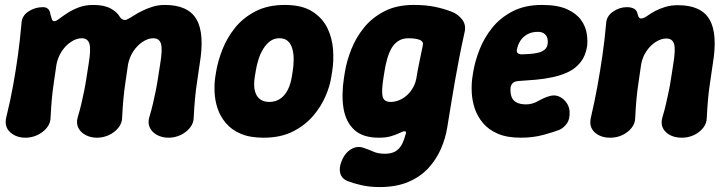

<svg xmlns="http://www.w3.org/2000/svg" viewBox="-20 -539 2949 778"><path d="M83 19Q46 19 21.5 -3Q-3 -25 5 -62Q22 -131 33 -192Q44 -253 52.5 -314Q61 -375 67 -444Q68 -474 94.5 -492Q121 -510 154 -510Q168 -510 175.5 -502Q183 -494 184 -482Q187 -474 189.5 -463.5Q192 -453 200 -453Q207 -453 220 -463Q233 -473 253 -486Q273 -499 299 -509Q325 -519 358 -519Q402 -519 428.5 -504.5Q455 -490 466 -470Q471 -462 480 -459Q489 -456 498 -462Q507 -466 521.5 -475.5Q536 -485 555 -494.5Q574 -504 597.5 -511.5Q621 -519 648 -519Q742 -519 776 -461Q810 -403 789 -279Q783 -237 778 -203.5Q773 -170 770 -137.5Q767 -105 765 -64Q765 -40 749.5 -21Q734 -2 711 8.5Q688 19 663 19Q638 19 617.5 8.5Q597 -2 587.5 -21Q578 -40 585 -64Q594 -94 600 -120Q606 -146 611 -170.5Q616 -195 620 -221.5Q624 -248 629 -279Q639 -338 632.5 -361Q626 -384 601 -384Q580 -384 558 -369.5Q536 -355 520.5 -331.5Q505 -308 499 -279Q493 -237 488 -203.5Q483 -170 480 -137.5Q477 -105 475 -64Q475 -40 459.5 -21Q444 -2 421 8.5Q398 19 373 19Q348 19 327.5 8.5Q307 -2 297.5 -21Q288 -40 295 -64Q304 -94 310 -120Q316 -146 321 -170.5Q326 -195 330 -221.5Q334 -248 339 -279Q349 -338 342.5 -361Q336 -384 311 -384Q290 -384 268 -369.5Q246 -355 230.5 -331.5Q215 -308 209 -279Q203 -237 198 -203.5Q193 -170 190 -137.5Q187 -105 185 -64Q185 -40 169.5 -21Q154 -2 131 8.5Q108 19 83 19Z M1322 -225Q1317 -191 1299 -149Q1281 -107 1248.5 -69Q1216 -31 1166.5 -6Q1117 19 1048 19Q993 19 955.5 3Q918 -13 895 -40.5Q872 -68 861.5 -100Q851 -132 849.5 -165Q848 -198 852 -225L856 -250Q863 -292 881.5 -339Q900 -386 932.5 -426.5Q965 -467 1015 -493Q1065 -519 1134 -519Q1203 -519 1244.5 -493Q1286 -467 1306 -426.5Q1326 -386 1329.5 -339Q1333 -292 1326 -250ZM1166 -250Q1170 -275 1170 -298.5Q1170 -322 1164.5 -341.5Q1159 -361 1146.5 -372.5Q1134 -384 1112 -384Q1091 -384 1075 -372.5Q1059 -361 1047 -341.5Q1035 -322 1027.5 -298.5Q1020 -275 1016 -250L1012 -225Q1009 -207 1010 -189.5Q1011 -172 1017.5 -157.5Q1024 -143 1037.5 -134.5Q1051 -126 1071 -126Q1092 -126 1108 -134.5Q1124 -143 1135 -157.5Q1146 -172 1152.5 -189.5Q1159 -207 1162 -225Z M1518 219Q1477 219 1443 211Q1409 203 1389 195Q1365 185 1359 164Q1353 143 1363 117Q1376 82 1402 66Q1428 50 1456 61Q1474 67 1493 75.5Q1512 84 1539 84Q1565 84 1581 75Q1597 66 1606.5 49.5Q1616 33 1622 10Q1627 -1 1624.5 -4.5Q1622 -8 1616 -7Q1609 -5 1595.5 1.5Q1582 8 1562.5 13.5Q1543 19 1515 19Q1450 19 1415.5 -13Q1381 -45 1372 -100Q1363 -155 1374 -225L1378 -250Q1385 -292 1403.5 -339Q1422 -386 1454.5 -426.5Q1487 -467 1537 -493Q1587 -519 1656 -519Q1707 -519 1744 -511Q1781 -503 1809 -492Q1836 -482 1853 -459.5Q1870 -437 1862 -406Q1850 -352 1841 -305Q1832 -258 1824 -213.5Q1816 -169 1808.5 -122Q1801 -75 1792 -21Q1785 22 1766.5 64.5Q1748 107 1716 142Q1684 177 1635 198Q1586 219 1518 219ZM1563 -126Q1586 -126 1608 -138Q1630 -150 1646 -172Q1662 -194 1667 -221Q1673 -258 1680 -291Q1687 -324 1693 -354Q1695 -363 1693 -366.5Q1691 -370 1686 -375Q1679 -379 1666 -381.5Q1653 -384 1635 -384Q1611 -384 1594 -373Q1577 -362 1566.5 -343.5Q1556 -325 1549 -300.5Q1542 -276 1538 -250L1534 -225Q1525 -169 1530.5 -147.5Q1536 -126 1563 -126Z M2090 19Q2035 19 1997.5 3Q1960 -13 1937 -40.5Q1914 -68 1903.5 -100Q1893 -132 1891.5 -165Q1890 -198 1894 -225L1898 -250Q1905 -292 1923.5 -339Q1942 -386 1974.5 -426.5Q2007 -467 2057 -493Q2107 -519 2176 -519Q2240 -519 2278 -501.5Q2316 -484 2334.5 -458Q2353 -432 2357.5 -403Q2362 -374 2359 -352Q2353 -313 2333 -287.5Q2313 -262 2284 -248Q2255 -234 2220.5 -226.5Q2186 -219 2151.5 -216Q2117 -213 2085 -211Q2066 -210 2058.5 -203Q2051 -196 2049 -186Q2047 -165 2052 -149Q2057 -133 2072 -124.5Q2087 -116 2112 -116Q2137 -116 2161.5 -130Q2186 -144 2205 -149Q2226 -156 2244 -148.5Q2262 -141 2274 -125Q2286 -109 2288 -89Q2290 -56 2276.5 -38Q2263 -20 2247 -13Q2227 -5 2184 7Q2141 19 2090 19ZM2097 -319Q2154 -320 2175.5 -330.5Q2197 -341 2199 -361Q2201 -376 2197 -387Q2193 -398 2183.5 -404Q2174 -410 2159 -410Q2136 -410 2118 -400.5Q2100 -391 2089 -374.5Q2078 -358 2074 -335Q2073 -326 2080.5 -322Q2088 -318 2097 -319Z M2436 -443Q2437 -473 2463.5 -491.5Q2490 -510 2520 -510Q2538 -510 2549.5 -503.5Q2561 -497 2564 -481Q2566 -471 2571 -466.5Q2576 -462 2587 -466Q2594 -468 2605.5 -476.5Q2617 -485 2635 -494.5Q2653 -504 2676 -511Q2699 -518 2727 -518Q2821 -518 2855 -460Q2889 -402 2868 -278Q2862 -236 2857 -203Q2852 -170 2849 -137Q2846 -104 2844 -63Q2844 -39 2829 -20.5Q2814 -2 2791.5 8.5Q2769 19 2743 19Q2702 19 2678 -4Q2654 -27 2664 -63Q2673 -93 2679 -119.5Q2685 -146 2690 -170Q2695 -194 2699 -220.5Q2703 -247 2708 -278Q2718 -338 2711.5 -360.5Q2705 -383 2680 -383Q2659 -383 2637 -369Q2615 -355 2599 -331Q2583 -307 2578 -278Q2572 -236 2567 -203Q2562 -170 2559 -137Q2556 -104 2554 -63Q2554 -39 2539 -20.5Q2524 -2 2501.5 8.5Q2479 19 2453 19Q2413 19 2389.5 -3Q2366 -25 2374 -61Q2390 -130 2401 -191Q2412 -252 2421 -313.5Q2430 -375 2436 -443Z"/></svg>

Font: Winky Sans
Style: Bold Italic
Weight: 700
Italic angle: -8.97852°
Designer: Simon Atzbach
Foundry: typofactur
Version: Version 1.205